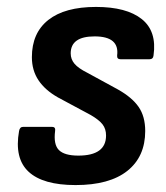

<svg xmlns="http://www.w3.org/2000/svg" viewBox="-20 -523 480 554"><path d="M198 11Q104 11 62.5 -27.5Q21 -66 35 -145Q37 -157 47 -157H130Q141 -157 139 -145Q134 -106 150 -90Q166 -74 206 -74Q286 -74 286 -132Q286 -151 276 -164Q266 -177 242 -191L147 -242Q110 -263 91 -291.5Q72 -320 72 -358Q72 -428 119.5 -465.5Q167 -503 257 -503Q345 -503 389 -468Q433 -433 423 -363Q422 -352 411 -352H328Q317 -352 318 -363Q325 -418 253 -418Q184 -418 184 -369Q184 -352 195 -339Q206 -326 232 -313L320 -265Q361 -242 380 -214.5Q399 -187 399 -145Q399 -71 347.5 -30Q296 11 198 11Z"/></svg>

Font: Sofia Sans Semi Condensed
Style: Bold Italic
Weight: 700
Italic angle: -9°
Version: Version 4.100